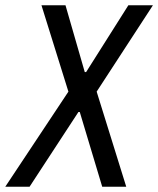

<svg xmlns="http://www.w3.org/2000/svg" viewBox="-64 -707 599 727"><path d="M-44 0 195 -360 93 -687H184L257 -434H262L422 -687H515L302 -360L414 0H323L238 -283H233L48 0Z"/></svg>

Font: Archivo ExtraCondensed
Style: Italic
Weight: 400
Width: 2
Italic angle: -10°
Designer: Hector Gatti
Foundry: Omnibus-Type
Version: Version 2.001